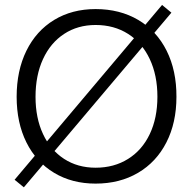

<svg xmlns="http://www.w3.org/2000/svg" viewBox="-20 -749 800 796"><path d="M40.5 -3.8 651.9 -728.5 690.6 -696.5 78.9 27.6ZM376.2 12.2Q278.7 12.2 204.4 -32.5Q130.1 -77.1 89.5 -158.7Q49 -240.2 49 -347.7Q49 -456.1 89.5 -538.6Q130.1 -621.1 204.4 -666.3Q278.7 -711.4 376.2 -711.4Q476.8 -711.4 553.3 -666.3Q629.7 -621.1 670.9 -538.6Q712 -456.1 711.5 -347.7Q711.5 -240.2 669.9 -158.7Q628.2 -77.1 552.3 -32.5Q476.3 12.2 376.2 12.2ZM376.5 -53.7Q453 -53.7 511.2 -90.3Q569.5 -126.8 601 -193.4Q632.6 -259.9 632.6 -348Q632.6 -436.8 600.8 -504.2Q569 -571.7 511 -608.5Q452.9 -645.4 376.5 -645.4Q302.1 -645.4 245.7 -608.3Q189.3 -571.3 158.3 -504Q127.3 -436.7 127.3 -347.6Q127.3 -259.9 158.3 -193.4Q189.3 -126.8 245.7 -90.3Q302.1 -53.7 376.5 -53.7Z"/></svg>

Font: DavidDev Light
Style: Regular
Weight: 300
Designer: David.dev
Foundry: David.dev
Version: Version 1.001;FEAKit 1.0